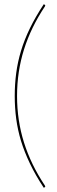

<svg xmlns="http://www.w3.org/2000/svg" viewBox="-20 -772 270 912"><path d="M188 120Q149 61 122.5 5.5Q96 -50 80 -102Q64 -155 57 -207.5Q50 -260 50 -316Q50 -372 57 -425Q64 -478 80 -531Q96 -584 122.5 -638.5Q149 -693 188 -752L193 -749Q194 -748 194.5 -747.5Q195 -747 195 -746Q195 -745 193 -741Q127 -642 94 -537Q61 -432 61 -316Q61 -200 94 -95Q127 10 193 109Q195 113 195 114Q195 115 194.5 115.5Q194 116 193 117Z"/></svg>

Font: Aleo Thin
Style: Regular
Weight: 250
Designer: Alessio Laiso
Foundry: Alessio Laiso
Version: Version 2.001;gftools[0.9.29]